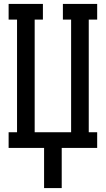

<svg xmlns="http://www.w3.org/2000/svg" viewBox="-20 -755 540 980"><path d="M205 205V0H24V-80H67V-655H24V-735H199V-655H157V-80H343V-655H301V-735H476V-655H433V-80H476V0H295V205Z"/></svg>

Font: Iosevka Slab Medium
Style: Regular
Weight: 500
Monospace: yes
Designer: Belleve Invis
Foundry: Belleve Invis
Version: Version 11.1.1; ttfautohint (v1.8.3)